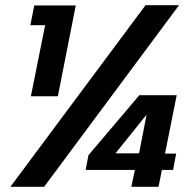

<svg xmlns="http://www.w3.org/2000/svg" viewBox="-20 -720 751 740"><path d="M541 -700H670L150 0H20ZM659 -128 647 -65H604L591 0H486L500 -65H310L321 -122L517 -353H661L616 -128ZM516 -129 545 -278 425 -129ZM154 -623H97L112 -699H272L203 -349H99Z"/></svg>

Font: Albert Sans
Style: Bold Italic
Weight: 700
Italic angle: -11.25°
Designer: Andreas Rasmussen
Foundry: a.Foundry
Version: Version 1.025